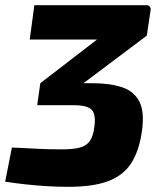

<svg xmlns="http://www.w3.org/2000/svg" viewBox="-37 -710 607 743"><path d="M228 13Q188 13 146 10.5Q104 8 62.5 3.5Q21 -1 -17 -7L9 -139Q40 -138 65 -136.5Q90 -135 112.5 -134Q135 -133 156.5 -132.5Q178 -132 202 -132Q247 -132 272.5 -139Q298 -146 311 -165Q324 -184 328 -218Q335 -266 318.5 -284.5Q302 -303 246 -303H107L119 -388L393 -599L457 -557H78L96 -690H530Q537 -690 542 -685Q547 -680 546 -672L531 -572L230 -346L221 -388H320Q388 -388 435 -372.5Q482 -357 502.5 -316.5Q523 -276 512 -201Q501 -125 470.5 -78Q440 -31 381.5 -9Q323 13 228 13Z"/></svg>

Font: Exo 2 ExtraBold
Style: Italic
Weight: 800
Italic angle: -8°
Designer: Natanael Gama
Foundry: Natanael Gama
Version: Version 2.010